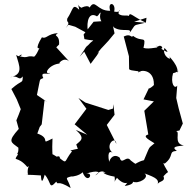

<svg xmlns="http://www.w3.org/2000/svg" viewBox="-20 -911 981 962"><path d="M726 -469 699 -413 751 -403 703 -356C710 -316 716 -276 723 -237C687 -228 736 -206 754 -193C722 -165 734 -185 704 -115C699 -100 703 -117 653 -87C701 -76 682 -69 635 -107C614 -137 590 -81 580 -121C551 -143 532 -119 527 -100C515 -157 536 -154 547 -143C499 -179 559 -236 563 -190L515 -285L554 -336L548 -389L546 -367L523 -360L408 -397L373 -420L413 -366L354 -288L417 -236L360 -260C411 -216 382 -206 362 -187C383 -133 382 -117 394 -170C324 -157 328 -156 341 -153C300 -103 318 -87 279 -119C263 -81 299 -138 264 -126C216 -159 198 -142 243 -122C244 -146 240 -148 243 -217C174 -182 241 -217 167 -242L179 -275L189 -288L203 -408L218 -399L165 -435C184 -522 174 -510 197 -520C178 -557 223 -533 231 -546C194 -534 226 -591 283 -593C263 -584 298 -631 327 -603L262 -674L276 -688C280 -744 243 -724 270 -745C218 -742 213 -714 190 -724C153 -665 170 -656 192 -685C184 -702 172 -643 151 -627C110 -635 125 -616 75 -630C101 -652 86 -615 61 -636C78 -577 98 -539 30 -523C72 -540 72 -501 94 -528C93 -489 93 -515 37 -465L64 -413L84 -364C77 -345 70 -326 62 -308L74 -265C17 -201 34 -200 72 -171C74 -136 60 -145 70 -137C43 -96 66 -135 117 -74C135 -86 113 -74 120 -36C96 -34 120 -37 185 -32C186 -18 188 23 204 -36C239 3 223 42 262 -1C273 21 263 -13 334 31C320 -20 298 -17 337 -27C345 -25 379 -32 394 -48C419 18 454 -49 412 -41C467 -60 491 -50 457 -32C509 -87 522 -8 511 -42C486 -56 496 -35 554 -26C560 6 543 12 566 -20C614 33 633 -18 605 21C674 10 633 -16 645 -1C674 13 732 -22 704 -42C766 -20 778 -9 769 14C774 -6 811 2 799 -28C831 -60 799 -30 822 -49C792 -98 798 -98 805 -91C856 -131 820 -152 866 -155C835 -177 869 -178 901 -182C845 -192 887 -253 861 -254L879 -257L896 -292L875 -369L863 -420L868 -482C854 -462 833 -495 847 -544C882 -552 879 -573 866 -540C885 -574 823 -633 823 -633C855 -599 789 -624 804 -671C835 -638 816 -649 759 -684C815 -637 791 -709 763 -669C785 -681 728 -661 699 -671C714 -737 693 -696 647 -731C635 -718 637 -746 600 -728L626 -629L627 -565C633 -553 690 -558 682 -547C692 -606 674 -572 673 -546C677 -562 752 -568 751 -488C756 -483 715 -457 729 -473ZM323 -787 357 -777 418 -744 420 -756C413 -803 425 -854 466 -829C490 -849 460 -829 485 -849C464 -788 541 -775 508 -779C526 -765 508 -782 540 -773C538 -817 541 -780 552 -773C591 -747 650 -776 626 -742C668 -797 638 -779 708 -797L652 -802L714 -822L711 -797C622 -839 630 -866 621 -800C648 -855 600 -819 574 -842C575 -880 594 -844 552 -853C563 -898 517 -907 532 -857C465 -855 457 -920 429 -873C417 -894 365 -859 388 -872C364 -883 368 -912 377 -862C342 -896 349 -866 317 -818C311 -792 338 -808 309 -770ZM402 -652 434 -591C493 -667 474 -653 464 -640C502 -689 502 -678 554 -744L540 -808L449 -802L399 -738L403 -715C467 -702 450 -719 423 -686C402 -669 417 -679 379 -627Z"/></svg>

Font: Asimov Aggro
Style: Condensed
Weight: 500
Designer: Google
Version: Version 2.000980; 2014